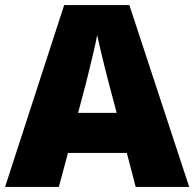

<svg xmlns="http://www.w3.org/2000/svg" viewBox="-20 -737 766 757"><path d="M515 0 480 -134H248L212 0H0L233 -717H490L726 0ZM409 -409Q404 -428 395 -463.5Q386 -499 377 -537Q368 -575 363 -599Q359 -575 350.5 -539Q342 -503 333.5 -468Q325 -433 319 -409L288 -292H440Z"/></svg>

Font: Noto Sans Telugu Black
Style: Regular
Weight: 900
Designer: Jelle Bosma - Monotype Design Team
Foundry: Monotype Imaging Inc.
Version: Version 2.005; ttfautohint (v1.8.4.7-5d5b)